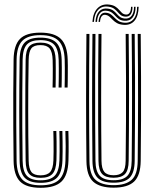

<svg xmlns="http://www.w3.org/2000/svg" viewBox="-20 -851 709 877"><path d="M165.5 6.8Q100.1 6.8 71.6 -22.1Q43.1 -51.1 42.1 -116.8Q41.1 -191.1 40.7 -267.9Q40.2 -344.7 40.6 -422.6Q40.9 -500.6 42.1 -578.7Q43.1 -644.4 71.2 -673.2Q99.3 -701.9 164.5 -701.9Q228.8 -701.9 258 -673.2Q287.2 -644.5 289.2 -578.7Q289.7 -567.7 289.8 -551Q289.9 -534.3 289.7 -515.8Q289.6 -497.2 289.4 -480.1Q289.3 -463 288.8 -451.1H275.1Q275.6 -467.9 275.9 -492.2Q276.1 -516.4 276.1 -540Q276 -563.7 275.5 -578.3Q273.5 -638.6 247.8 -664.5Q222.1 -690.5 164.5 -690.5Q107.9 -690.5 82.3 -665Q56.7 -639.5 55.8 -578.6Q54.9 -512.8 54.4 -438Q53.9 -363.2 54.3 -282.2Q54.7 -201.2 55.8 -117Q56.7 -56.8 82.2 -30.7Q107.7 -4.6 165.5 -4.6Q223.7 -4.6 250.3 -30.4Q276.9 -56.3 279 -117.1Q280.1 -148.6 280 -183.1Q279.9 -217.7 278.6 -252.6H292.3Q293.1 -227.6 293.4 -204.3Q293.7 -180.9 293.5 -159Q293.4 -137.1 292.7 -116.7Q290.5 -50.7 261 -21.9Q231.4 6.8 165.5 6.8ZM165.5 -15.9Q114.8 -15.9 92.6 -39.3Q70.4 -62.6 69.6 -117.5Q68.9 -171.8 68.4 -228.9Q67.9 -286 67.9 -344.6Q67.9 -403.2 68.3 -462Q68.6 -520.8 69.6 -578.3Q70.4 -632.7 92.2 -655.9Q113.9 -679.1 164.5 -679.1Q214.8 -679.1 237.4 -655.9Q260 -632.8 261.7 -578.1Q262.2 -564.8 262.3 -541.1Q262.4 -517.5 262.1 -492.7Q261.8 -467.9 261.3 -451.1H247.6Q248.2 -470.4 248.4 -493Q248.7 -515.7 248.6 -537.9Q248.5 -560.1 248 -577.7Q246.7 -626.3 227.3 -647Q207.9 -667.7 164.5 -667.7Q121.1 -667.7 102.6 -647.4Q84.1 -627 83.3 -578.3Q82.4 -507.6 81.9 -429.7Q81.5 -351.8 81.8 -272.2Q82.2 -192.7 83.3 -117Q84.1 -68.3 102.9 -47.8Q121.6 -27.4 165.4 -27.4Q209.3 -27.4 229.5 -47.7Q249.7 -68.1 251.5 -117.9Q252.2 -136.8 252.3 -158.9Q252.4 -181.1 252.1 -204.8Q251.8 -228.6 251.1 -252.6H264.9Q265.5 -227.6 265.8 -204.3Q266.1 -181.1 266 -159.4Q265.9 -137.7 265.2 -117.5Q263.2 -62.5 240.2 -39.2Q217.3 -15.9 165.5 -15.9ZM165.4 -38.7Q129.7 -38.7 113.7 -56Q97.6 -73.3 97.1 -117.1Q96.4 -170.2 95.9 -227.7Q95.5 -285.2 95.5 -344.7Q95.5 -404.2 95.8 -463.3Q96.2 -522.4 97.1 -578.3Q97.6 -621.1 113 -638.7Q128.4 -656.3 164.5 -656.3Q202 -656.3 217.5 -637.8Q233 -619.3 234.3 -577.4Q234.7 -561.1 234.7 -538.3Q234.7 -515.5 234.6 -492.3Q234.4 -469.1 233.9 -451.1H220.1Q220.7 -470.1 220.9 -492.9Q221.2 -515.7 221.1 -537.8Q221 -559.9 220.5 -576.6Q219.3 -614.4 206.7 -629.7Q194 -645 164.5 -645Q134.5 -645 123 -629.8Q111.6 -614.6 110.9 -578.2Q109.7 -514.9 109.2 -456.6Q108.8 -398.2 108.8 -342.3Q108.8 -286.4 109.3 -230.7Q109.9 -175.1 110.9 -117.1Q111.6 -80.8 123.4 -65.4Q135.2 -50.1 165.4 -50.1Q195.3 -50.1 208.9 -65.2Q222.6 -80.3 224 -119Q224.7 -136.6 224.8 -158.8Q224.9 -180.9 224.6 -205.1Q224.3 -229.2 223.6 -252.6H237.3Q238.1 -228.3 238.4 -204.6Q238.7 -180.9 238.5 -158.9Q238.4 -136.9 237.8 -118.3Q236.1 -75 219.7 -56.9Q203.4 -38.7 165.4 -38.7Z M499 6.2Q436.1 6.2 405.9 -21Q375.7 -48.3 374.8 -115.8Q374 -177.1 373.6 -247.7Q373.2 -318.2 373.2 -393.7Q373.2 -469.1 373.6 -545.8Q374 -622.5 374.8 -696H388.5Q387.7 -626.9 387.3 -551.4Q386.9 -475.8 386.9 -399.3Q386.9 -322.8 387.4 -250.5Q387.8 -178.2 388.6 -115.5Q389.2 -53 417 -29.1Q444.7 -5.2 499 -5.2Q553.8 -5.2 581.1 -29.4Q608.3 -53.6 609 -115.8Q609.7 -181.2 610.1 -252.9Q610.5 -324.6 610.6 -399.3Q610.6 -474 610.2 -549Q609.8 -623.9 609 -696H622.7Q623.8 -599.3 624.2 -499Q624.6 -398.6 624.2 -301.2Q623.8 -203.8 622.7 -115.8Q621.8 -49.7 592.6 -21.7Q563.3 6.2 499 6.2ZM499 -16.5Q447.4 -16.5 425.2 -39.5Q402.9 -62.6 402.3 -116.2Q401.5 -185.4 401.1 -257.7Q400.7 -330 400.7 -403.6Q400.7 -477.2 401.1 -550.7Q401.5 -624.1 402.3 -696H416.1Q415 -605.4 414.6 -504.5Q414.2 -403.6 414.6 -303.9Q415 -204.2 416 -116.2Q416.6 -68.3 435.8 -48Q454.9 -27.7 499 -27.7Q543.1 -27.7 562 -48Q580.9 -68.3 581.5 -116.2Q582.3 -187.6 582.7 -262Q583.1 -336.3 583.1 -410.7Q583.1 -485.1 582.7 -557.2Q582.3 -629.3 581.5 -696H595.2Q596.5 -593.3 596.8 -496.6Q597 -399.9 596.7 -305.7Q596.3 -211.5 595.2 -116.2Q594.6 -62.4 572.5 -39.5Q550.3 -16.5 499 -16.5ZM499 -39.1Q462.7 -39.1 446.6 -56.3Q430.4 -73.5 429.8 -116.8Q428.7 -205.6 428.3 -302.9Q427.9 -400.2 428.3 -500Q428.8 -599.8 429.8 -696H443.6Q442.8 -631.1 442.4 -555.8Q442 -480.6 442 -402.7Q442 -324.9 442.4 -251.5Q442.8 -178 443.6 -116.8Q444.1 -80.6 456.7 -65.6Q469.4 -50.5 499 -50.5Q527 -50.5 540.3 -64.6Q553.6 -78.8 553.9 -116.8Q555.1 -198.8 555.5 -296.4Q555.9 -393.9 555.6 -496.6Q555.3 -599.2 554 -696H567.7Q569.5 -545.8 569.4 -399.7Q569.3 -253.6 567.7 -116.8Q567.4 -73.5 551.1 -56.3Q534.9 -39.1 499 -39.1ZM402.2 -751.2Q405 -793 425.7 -813.6Q446.4 -834.3 479.4 -829.9Q496.4 -827.7 506.6 -821.1Q516.8 -814.5 523.5 -806.5Q530.3 -798.6 536.8 -792.4Q543.3 -786.2 553.1 -784.8Q564.9 -782.8 571.5 -791.7Q578.2 -800.6 578.5 -819.9H585.2Q585.3 -797.6 576.8 -785.4Q568.3 -773.3 550.5 -775.3Q538.5 -776.5 531 -782.7Q523.5 -788.9 517 -796.7Q510.5 -804.4 501.3 -811.2Q492.1 -818 476.4 -820.4Q447.6 -825.2 429.4 -807Q411.1 -788.7 409.1 -751.2ZM416.1 -751.2Q418.2 -784.5 433.5 -799.8Q448.7 -815.1 473 -811.5Q488.1 -809.5 497.1 -802.9Q506.1 -796.3 512.7 -788.3Q519.4 -780.4 527.4 -774.2Q535.4 -768 548.3 -766.4Q569 -763.8 580.5 -778.2Q592.1 -792.5 592.2 -819.9H599.2Q599.3 -787.5 585.4 -770.6Q571.4 -753.7 546.6 -756.3Q532.1 -757.6 523.1 -763.9Q514.2 -770.1 507.2 -778.1Q500.2 -786 491.9 -792.6Q483.5 -799.3 470.4 -801.4Q449 -805.4 436.8 -791.6Q424.6 -777.7 423.2 -751.2ZM430.1 -751.2Q432 -773.7 441.2 -784.5Q450.4 -795.3 467.2 -792.5Q479.3 -790.7 487.5 -784.3Q495.7 -777.9 503.2 -770Q510.7 -762.1 520.3 -755.7Q530 -749.3 545.2 -747.5Q573.7 -744.1 590.1 -763.7Q606.5 -783.3 606.2 -819.9H613.2Q612.7 -778.3 594.5 -756.5Q576.3 -734.7 542.8 -737.7Q525.4 -739.3 514.2 -745.6Q503.1 -751.9 495.5 -759.9Q487.9 -767.8 480.8 -774.3Q473.7 -780.8 464.3 -782.8Q452 -785.6 444.9 -777.2Q437.9 -768.7 436.9 -751.2Z"/></svg>

Font: Big Shoulders Inline Display SC Thin
Style: Regular
Weight: 100
Designer: Patric King
Foundry: XO Type Co
Version: Version 2.002